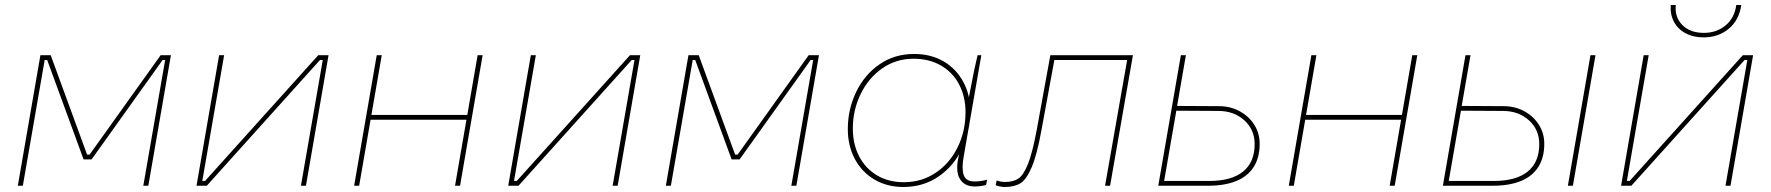

<svg xmlns="http://www.w3.org/2000/svg" viewBox="-20 -740 7056 765"><path d="M141 -520H182L327 -124H337L620 -520H661L571 0H551L638 -501H628L345 -105H313L168 -501H158L71 0H51Z M853 -520H873L786 -19H797L1248 -520H1289L1199 0H1179L1266 -501H1255L804 0H763Z M1903 -520 1813 0H1793L1883 -520ZM1391 0 1481 -520H1501L1411 0ZM1448 -263 1451 -282H1851L1848 -263Z M2095 -520H2115L2028 -19H2039L2490 -520H2531L2441 0H2421L2508 -501H2497L2046 0H2005Z M2723 -520H2764L2909 -124H2919L3202 -520H3243L3153 0H3133L3220 -501H3210L2927 -105H2895L2750 -501H2740L2653 0H2633Z M3800 -119 3814 -178 3838 -339Q3842 -358 3845 -376Q3863 -472 3875 -520H3890L3820 -118Q3811 -70 3819.5 -43.5Q3828 -17 3863 -17Q3888 -17 3913 -24L3909 -3Q3885 3 3864 3Q3822 3 3804 -28Q3786 -59 3800 -119ZM3846 -297Q3846 -218 3813.5 -148.5Q3781 -79 3720 -37Q3659 5 3579 5Q3514 5 3463.5 -25Q3413 -55 3385.5 -107.5Q3358 -160 3358 -226Q3358 -304 3391 -373Q3424 -442 3484 -483.5Q3544 -525 3622 -525Q3689 -525 3739.5 -495.5Q3790 -466 3818 -414Q3846 -362 3846 -297ZM3378 -228Q3378 -166 3403 -117.5Q3428 -69 3474 -41.5Q3520 -14 3581 -14Q3652 -14 3708 -51.5Q3764 -89 3795.5 -153Q3827 -217 3827 -293Q3827 -354 3802 -402.5Q3777 -451 3730 -478.5Q3683 -506 3620 -506Q3550 -506 3495 -467.5Q3440 -429 3409 -365Q3378 -301 3378 -228Z M3947 -2 3951 -21Q3959 -18 3967.5 -16.5Q3976 -15 3985 -15Q4017 -15 4037.5 -28.5Q4058 -42 4076 -87Q4094 -132 4111 -224L4165 -520H4494L4403 0H4383L4471 -501H4181L4130 -224Q4112 -124 4091 -74.5Q4070 -25 4046 -10Q4022 5 3984 5Q3974 5 3964.5 3Q3955 1 3947 -2Z M4609 -19H4798Q4887 -19 4933 -56.5Q4979 -94 4979 -166Q4979 -223 4938 -260.5Q4897 -298 4834 -298L4658 -299L4661 -318L4837 -317Q4882 -317 4919 -297Q4956 -277 4977.5 -243Q4999 -209 4999 -167Q4999 -112 4975 -74.5Q4951 -37 4905 -18.5Q4859 0 4795 0H4606ZM4685 -520H4705L4669 -312L4668 -305L4615 0H4595Z M5627 -520 5537 0H5517L5607 -520ZM5115 0 5205 -520H5225L5135 0ZM5172 -263 5175 -282H5575L5572 -263Z M5743 -19H5932Q6021 -19 6067 -56.5Q6113 -94 6113 -166Q6113 -223 6072 -260.5Q6031 -298 5968 -298L5792 -299L5795 -318L5971 -317Q6016 -317 6053 -297Q6090 -277 6111.5 -243Q6133 -209 6133 -167Q6133 -112 6109 -74.5Q6085 -37 6039 -18.5Q5993 0 5929 0H5740ZM5819 -520H5839L5803 -312L5802 -305L5749 0H5729ZM6317 -520H6337L6247 0H6227Z M6529 -520H6549L6462 -19H6473L6924 -520H6965L6875 0H6855L6942 -501H6931L6480 0H6439ZM6637 -720H6657Q6652 -672 6683 -640.5Q6714 -609 6769 -609Q6819 -609 6855 -638.5Q6891 -668 6898 -720H6918Q6909 -659 6867.5 -625Q6826 -591 6768 -591Q6727 -591 6696 -607.5Q6665 -624 6649.5 -653.5Q6634 -683 6637 -720Z"/></svg>

Font: Fixel Italic Variable 20240409 Display Thin
Style: Italic
Weight: 100
Italic angle: -10°
Designer: AlfaBravo + MacPaw
Foundry: Kyrylo Tkachov, Marchela Mozhyna, Serhii Makarenko, Maria Weinstein, Zakhar Kryvoshyya
Version: Version 1.211;Glyphs 3.2 (3225)